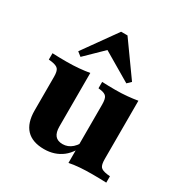

<svg xmlns="http://www.w3.org/2000/svg" viewBox="-161 -807 906 945"><g transform="rotate(30 292.5 -335.0)"><path d="M228.2 -419.4V-209.7H83.1V-322.6Q83.1 -354 73.4 -365.7Q63.7 -377.4 34.7 -381.5L18.5 -383.1V-419.4Q39.5 -418.5 56.9 -418.1Q74.2 -417.7 97.6 -417.7Q137.1 -417.7 168.5 -420.6Q200 -423.4 228.2 -428.2ZM228.2 -209.7V-124.2Q228.2 -90.3 241.9 -73.4Q255.6 -56.5 284.7 -56.5Q314.5 -56.5 338.3 -77.4Q362.1 -98.4 381.5 -145.2L391.9 -133.9Q363.7 -55.6 320.6 -22.6Q277.4 10.5 217.7 10.5Q150.8 10.5 116.9 -25.4Q83.1 -61.3 83.1 -131.5V-209.7ZM356.5 0V-209.7H501.6V-96.8Q501.6 -65.3 510.9 -53.6Q520.2 -41.9 550 -37.9L566.1 -36.3V0Q545.2 -0.8 527.8 -1.2Q510.5 -1.6 486.3 -1.6Q447.6 -1.6 416.1 0.8Q384.7 3.2 356.5 8.9ZM501.6 -419.4V-209.7H356.5V-322.6Q356.5 -354 347.6 -366.1Q338.7 -378.2 312.9 -381.5L300.8 -383.1V-419.4Q321 -418.5 337.9 -418.1Q354.8 -417.7 375.8 -417.7Q412.1 -417.7 442.7 -420.6Q473.4 -423.4 501.6 -428.2ZM146.8 -472.6 123.4 -491.1 258.1 -679.8H294.4L428.2 -492.7L407.3 -472.6L221 -582.3L275.8 -598.4Z"/></g></svg>

Font: Playfair 9pt Black
Style: Regular
Weight: 900
Designer: Claus Eggers Sørensen
Foundry: Claus Eggers Sørensen
Version: Version 2.203